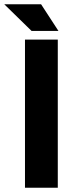

<svg xmlns="http://www.w3.org/2000/svg" viewBox="-42 -887 369 907"><path d="M76 0V-700H231V0ZM234 -741H107L-22 -867H152Z"/></svg>

Font: REM SemiBold
Style: Regular
Weight: 600
Designer: Octavio Pardo
Foundry: Ashler Design
Version: Version 1.005;gftools[0.9.28]